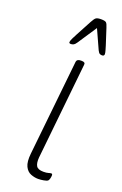

<svg xmlns="http://www.w3.org/2000/svg" viewBox="-143 -761 515 810"><g transform="rotate(20 115.0 -356.0)"><path d="M143 6Q127 6 110 -0.5Q93 -7 83.5 -26.5Q74 -46 78 -84L123 -513Q125 -525 142 -525H146Q163 -525 161 -513L116 -80Q114 -55 121.5 -42.5Q129 -30 154 -30Q168 -30 175.5 -32.5Q183 -35 188 -35Q193 -35 193 -28Q193 -21 191 -13.5Q189 -6 186 -3Q182 1 168 3.5Q154 6 143 6ZM78 -576Q70 -576 70 -582Q70 -587 76.5 -600.5Q83 -614 87 -621L125 -692Q134 -709 140.5 -713.5Q147 -718 163 -718Q180 -718 185.5 -713.5Q191 -709 196 -692L219 -621Q221 -614 224.5 -602.5Q228 -591 228 -585Q228 -576 218 -576Q212 -576 207.5 -578.5Q203 -581 198 -591L159 -677L102 -591Q96 -582 90.5 -579Q85 -576 78 -576Z"/></g></svg>

Font: Asap Condensed Condensed Thin
Style: Italic
Weight: 100
Width: 3
Italic angle: -6°
Designer: Pablo Cosgaya
Foundry: Omnibus-Type
Version: Version 3.001; ttfautohint (v1.8.4.7-5d5b)